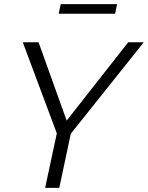

<svg xmlns="http://www.w3.org/2000/svg" viewBox="-20 -916 721 936"><path d="M266 -849 276 -896H551L541 -849ZM257 -266 91 -710H168L305 -328L605 -710H681L325 -264L269 0H200Z"/></svg>

Font: Raleway-v4020
Style: Italic
Weight: 400
Italic angle: -12°
Designer: Matt McInerney, Pablo Impallari, Rodrigo Fuenzalida
Foundry: Matt McInerney, Pablo Impallari, Rodrigo Fuenzalida
Version: Version 4.020;PS 004.020;hotconv 1.0.88;makeotf.lib2.5.64775